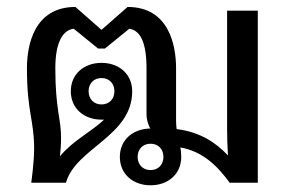

<svg xmlns="http://www.w3.org/2000/svg" viewBox="-20 -531 840 558"><path d="M275 -304.2C297.5 -304.2 312.5 -288.3 312.5 -265.8C312.5 -243.3 297.5 -227.5 275 -227.5C252.5 -227.5 237.5 -243.3 237.5 -265.8C237.5 -288.3 252.5 -304.2 275 -304.2ZM417.5 -113.3C440 -113.3 455 -97.5 455 -75C455 -52.5 440 -36.7 417.5 -36.7C395 -36.7 380 -52.5 380 -75C380 -97.5 395 -113.3 417.5 -113.3ZM199.2 -510.8C79.2 -510.8 58.3 -400 58.3 -332.5C58.3 -205 79.2 -182.5 79.2 -98.3C79.2 -59.2 70.8 0 70.8 0H171.7C200 -100.8 364.2 -135 364.2 -265.8C364.2 -315.8 325.8 -348.3 275 -348.3C224.2 -348.3 185.8 -315.8 185.8 -265.8C185.8 -215.8 224.2 -183.3 275 -183.3H282.5C245.8 -148.3 191.7 -122.5 154.2 -76.7C155.8 -90 157.5 -111.7 157.5 -130.8C157.5 -186.7 140.8 -213.3 140.8 -332.5C140.8 -406.7 161.7 -443.3 194.2 -447.5L265 -390H275H285L355.8 -447.5C388.3 -442.5 405.8 -406.7 405.8 -332.5V-200C405.8 -182.5 410.8 -168.3 416.7 -157.5C366.7 -156.7 328.3 -125 328.3 -75C328.3 -25 366.7 7.5 417.5 7.5C468.3 7.5 506.7 -25 506.7 -75C506.7 -85.8 505.8 -94.2 504.2 -102.5C570.8 -90.8 613.3 -46.7 647.5 0H729.2V-500H640V-158.3C640 -133.3 640.8 -105 642.5 -79.2C609.2 -115 562.5 -147.5 493.3 -155.8C492.5 -163.3 491.7 -170.8 491.7 -179.2V-332.5C491.7 -400 470.8 -510.8 350.8 -510.8L275 -444.2Z"/></svg>

Font: Boon Medium
Style: Regular
Weight: 500
Designer: Sungsit Sawaiwan
Foundry: FontUni
Version: Version 2.0